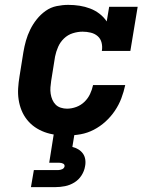

<svg xmlns="http://www.w3.org/2000/svg" viewBox="-20 -548 640 788"><path d="M255 8Q231 8 207.5 5Q184 2 162.5 -6Q141 -14 123 -26.5Q105 -39 91 -56.5Q77 -74 68.5 -95Q60 -116 56.5 -139Q53 -162 54.5 -186Q56 -210 60 -234L76 -334Q80 -358 86.5 -381Q93 -404 104 -426.5Q115 -449 131 -469Q147 -489 167.5 -503.5Q188 -518 212.5 -523Q237 -528 260 -528Q284 -528 306.5 -524.5Q329 -521 350 -513Q371 -505 388.5 -491.5Q406 -478 418 -460L428 -520H545L515 -339H398Q401 -356 397 -372.5Q393 -389 381 -399.5Q369 -410 352.5 -414Q336 -418 319 -418Q299 -418 278.5 -411.5Q258 -405 242.5 -390Q227 -375 218.5 -355.5Q210 -336 206 -316L190 -216Q188 -203 187 -189.5Q186 -176 188 -163Q190 -150 195 -138.5Q200 -127 208.5 -118.5Q217 -110 229.5 -106Q242 -102 255 -102Q274 -102 293 -109Q312 -116 326.5 -130Q341 -144 349.5 -162Q358 -180 362 -199H494Q488 -171 478 -144.5Q468 -118 451.5 -93.5Q435 -69 413 -49Q391 -29 365 -15.5Q339 -2 311 3Q283 8 255 8ZM107 220 119 150H219Q227 150 235 146.5Q243 143 245 135Q246 127 239 123.5Q232 120 224 120H182L201 0H286L277 55Q290 58 301.5 65Q313 72 320.5 82.5Q328 93 330 107Q332 121 329 135Q326 154 314.5 172Q303 190 285 201Q267 212 247 216Q227 220 207 220Z"/></svg>

Font: Iosevka Etoile XBdObl
Style: Regular
Weight: 800
Italic angle: -9°
Designer: Belleve Invis
Foundry: Belleve Invis
Version: Version 15.5.2; ttfautohint (v1.8.4)